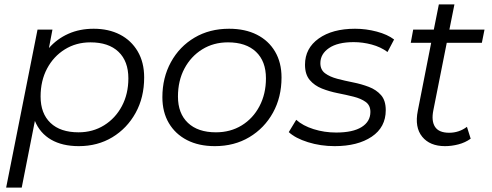

<svg xmlns="http://www.w3.org/2000/svg" viewBox="-20 -661 2241 875"><path d="M339 5Q264 5 213 -24.5Q162 -54 139 -110L79 194H8L151 -526H219L203 -442Q240 -484 291.5 -507Q343 -530 407 -530Q475 -530 526.5 -503.5Q578 -477 607.5 -427Q637 -377 637 -308Q637 -217 598 -146.5Q559 -76 492 -35.5Q425 5 339 5ZM338 -58Q403 -58 454.5 -90Q506 -122 535.5 -177.5Q565 -233 565 -304Q565 -382 520 -425Q475 -468 392 -468Q327 -468 275.5 -436Q224 -404 194.5 -348.5Q165 -293 165 -221Q165 -144 210 -101Q255 -58 338 -58Z M959 5Q886 5 832.5 -22.5Q779 -50 749.5 -100Q720 -150 720 -218Q720 -307 759 -378Q798 -449 866.5 -489.5Q935 -530 1024 -530Q1097 -530 1150.5 -503Q1204 -476 1233.5 -426Q1263 -376 1263 -308Q1263 -218 1224 -147.5Q1185 -77 1116.5 -36Q1048 5 959 5ZM964 -58Q1030 -58 1081.5 -89.5Q1133 -121 1162.5 -177Q1192 -233 1192 -304Q1192 -382 1146.5 -425Q1101 -468 1019 -468Q953 -468 901.5 -436Q850 -404 820.5 -348.5Q791 -293 791 -221Q791 -144 836.5 -101Q882 -58 964 -58Z M1505 5Q1441 5 1383.5 -13Q1326 -31 1296 -59L1330 -115Q1360 -88 1409 -72.5Q1458 -57 1512 -57Q1588 -57 1628 -82Q1668 -107 1668 -151Q1668 -181 1646.5 -196.5Q1625 -212 1591 -220.5Q1557 -229 1519 -236.5Q1481 -244 1447 -257.5Q1413 -271 1391.5 -296.5Q1370 -322 1370 -366Q1370 -441 1432.5 -485.5Q1495 -530 1598 -530Q1648 -530 1697 -517Q1746 -504 1776 -481L1746 -424Q1715 -447 1674 -458Q1633 -469 1592 -469Q1519 -469 1479.5 -442Q1440 -415 1440 -373Q1440 -343 1461.5 -327Q1483 -311 1517 -302Q1551 -293 1589 -285.5Q1627 -278 1661 -265Q1695 -252 1716.5 -227.5Q1738 -203 1738 -159Q1738 -81 1674 -38Q1610 5 1505 5Z M2008 5Q1939 5 1904 -38Q1869 -81 1884 -156L1945 -466H1852L1863 -526H1957L1980 -641H2051L2028 -526H2188L2176 -466H2016L1955 -159Q1945 -110 1962.5 -83Q1980 -56 2027 -56Q2072 -56 2108 -83L2125 -29Q2100 -11 2069 -3Q2038 5 2008 5Z"/></svg>

Font: Montserrat
Style: Italic
Weight: 400
Italic angle: -11.3°
Designer: Julieta Ulanovsky
Foundry: Julieta Ulanovsky
Version: Version 9.000; ttfautohint (v1.8.4.7-5d5b)